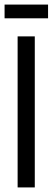

<svg xmlns="http://www.w3.org/2000/svg" viewBox="-22 -819 230 839"><path d="M55 0V-660H130V0ZM-2 -739V-799H188V-739Z"/></svg>

Font: Bricolage Grotesque 48pt Light
Style: Regular
Weight: 300
Designer: Mathieu Triay
Foundry: Atelier Triay
Version: Version 1.000; ttfautohint (v1.8.4.7-5d5b);gftools[0.9.32]